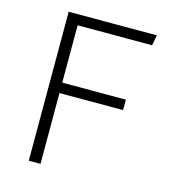

<svg xmlns="http://www.w3.org/2000/svg" viewBox="-104 -770 758 854"><g transform="rotate(15 275.0 -343.0)"><path d="M513 -686 504 -638H161V-374H454V-326H161V0H107V-686Z"/></g></svg>

Font: Chivo Thin
Style: Regular
Weight: 100
Designer: Hector Gatti
Foundry: Omnibus-Type
Version: Version 1.007